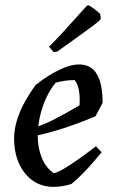

<svg xmlns="http://www.w3.org/2000/svg" viewBox="-20 -716 448 748"><path d="M189 12Q142 12 107.5 -12.5Q73 -37 54 -79.5Q35 -122 35 -176Q35 -213 47 -250.5Q59 -288 78.5 -322.5Q98 -357 119 -385Q142 -404 171 -422Q200 -440 231 -452.5Q262 -465 288 -465Q314 -465 334 -452.5Q354 -440 366.5 -408Q379 -376 380 -316L352 -263Q285 -235 225 -215.5Q165 -196 99 -183L98 -213Q149 -229 193.5 -252Q238 -275 290 -306Q291 -325 290 -342.5Q289 -360 285 -375Q281 -390 271 -404Q253 -404 234 -401.5Q215 -399 197 -394Q176 -369 160 -334.5Q144 -300 135.5 -261.5Q127 -223 127 -186Q127 -142 142 -103Q157 -64 190 -41Q209 -46 239.5 -65Q270 -84 301.5 -107Q333 -130 354 -146L376 -123Q363 -107 343.5 -84.5Q324 -62 301.5 -39Q279 -16 258 1Q241 6 223.5 9Q206 12 189 12ZM189 -513 171 -534 213 -577 316 -691 323 -696Q328 -695 342 -685Q356 -675 370 -662L373 -643Q371 -639 360.5 -630Q350 -621 330 -606.5Q310 -592 279 -569.5Q248 -547 203 -515Z"/></svg>

Font: Labrada Medium
Style: Italic
Weight: 500
Italic angle: -7°
Designer: Mercedes Jáuregui
Foundry: Omnibus-Type Team
Version: Version 1.000